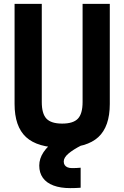

<svg xmlns="http://www.w3.org/2000/svg" viewBox="-20 -750 640 988"><path d="M341 218Q291 218 255 204.5Q219 191 200.5 165Q182 139 182 102Q182 66 204 33Q226 0 271 -33L399 -2Q356 20 332 40.5Q308 61 308 81Q308 92 313 99.5Q318 107 327.5 111Q337 115 351 115Q362 115 373.5 114.5Q385 114 395 113V216Q383 217 369.5 217.5Q356 218 341 218ZM300 10Q173 10 114 -44.5Q55 -99 55 -215V-730H195V-225Q195 -165 219 -139.5Q243 -114 300 -114Q357 -114 381 -139.5Q405 -165 405 -225V-730H545V-215Q545 -99 486 -44.5Q427 10 300 10Z"/></svg>

Font: M PLUS Code Latin Expanded
Style: Bold
Weight: 700
Width: 7
Designer: Coji Morishita
Foundry: UNDERFOREST DESIGN
Version: Version 1.002; ttfautohint (v1.8.3)